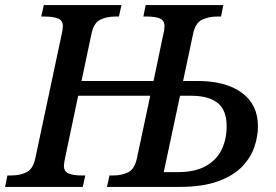

<svg xmlns="http://www.w3.org/2000/svg" viewBox="-43 -734 1085 754"><path d="M-23 0 -14 -45H2Q35 -45 61 -57.5Q87 -70 96 -114L200 -603Q201 -609 202.5 -617.5Q204 -626 204 -631Q204 -654 184.5 -661.5Q165 -669 132 -669H119L129 -714H434L424 -669H409Q376 -669 350.5 -656.5Q325 -644 316 -600L277 -416H560L599 -603Q601 -609 602 -617.5Q603 -626 603 -631Q603 -654 584.5 -661.5Q566 -669 535 -669H520L529 -714H834L825 -669H810Q777 -669 750.5 -656.5Q724 -644 715 -600L676 -416H732Q844 -416 907 -369.5Q970 -323 970 -238Q970 -200 956.5 -158.5Q943 -117 909 -81Q875 -45 814.5 -22.5Q754 0 661 0H377L387 -45H403Q435 -45 460.5 -57.5Q486 -70 495 -114L547 -358H264L212 -111Q211 -105 209.5 -96.5Q208 -88 208 -83Q208 -60 227 -52.5Q246 -45 277 -45H292L282 0ZM707 -358H664L600 -58H654Q723 -58 765.5 -82Q808 -106 827.5 -146.5Q847 -187 847 -238Q847 -302 811.5 -330Q776 -358 707 -358Z"/></svg>

Font: Noto Serif Medium
Style: Italic
Weight: 500
Italic angle: -12°
Designer: Monotype Design Team
Foundry: Monotype Imaging Inc.
Version: Version 2.014; ttfautohint (v1.8.4.7-5d5b)